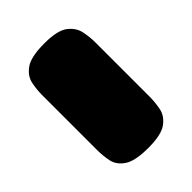

<svg xmlns="http://www.w3.org/2000/svg" viewBox="-35 -468 423 423"><g transform="rotate(45 176.5 -256.5)"><path d="M90 -174Q75 -174 57 -177.5Q39 -181 26.5 -198.5Q14 -216 14 -258Q14 -299 27 -315.5Q40 -332 58 -335.5Q76 -339 91 -339H262Q278 -339 296 -335.5Q314 -332 326.5 -315Q339 -298 339 -257Q339 -216 327 -198.5Q315 -181 297.5 -177.5Q280 -174 262 -174Z"/></g></svg>

Font: Fredoka SemiCondensed
Style: Bold
Weight: 700
Width: 4
Designer: Ben Nathan
Foundry: Milena B. Brandão, Ben Nathan
Version: Version 2.001